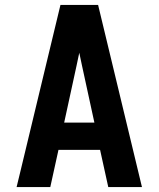

<svg xmlns="http://www.w3.org/2000/svg" viewBox="-20 -755 640 775"><path d="M47 0 64 -70 165 -490 224 -735H376L553 0H417L384 -150H216L183 0ZM239 -260H361L311 -490Q308 -503 305.5 -516Q303 -529 300 -542Q297 -529 294.5 -516Q292 -503 289 -490Z"/></svg>

Font: Iosevka SS04 XBd Ex
Style: Regular
Weight: 800
Width: 7
Monospace: yes
Designer: Belleve Invis
Foundry: Belleve Invis
Version: Version 19.0.0; ttfautohint (v1.8.4)